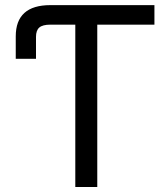

<svg xmlns="http://www.w3.org/2000/svg" viewBox="-20 -748 670 768"><path d="M43 -512.7V-602.5Q43 -727.5 181.6 -727.5H597.7V-649.4H369.1V0H281.2V-649.4H181.6Q150.4 -649.4 137.2 -637.9Q124 -626.5 124 -600.6V-512.7Z"/></svg>

Font: Inter Display
Style: Regular
Weight: 400
Designer: Rasmus Andersson
Foundry: rsms
Version: Version 4.000;git-37864ae